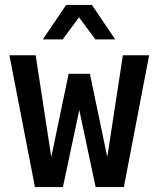

<svg xmlns="http://www.w3.org/2000/svg" viewBox="-20 -755 640 775"><path d="M121 0 18 -532H124L187 -121L257 -457H343L413 -121L476 -532H582L480 0H366L300 -311L234 0ZM153 -596 247 -735H351L445 -596H365L299 -685L233 -596Z"/></svg>

Font: Geist Mono Medium
Style: Regular
Weight: 500
Monospace: yes
Designer: Basement.studio, Andrés Briganti, Mateo Zaragoza
Foundry: Basement.studio, Vercel, Andrés Briganti, Guido Ferreyra, Mateo Zaragoza
Version: Version 1.500; ttfautohint (v1.8.4.7-5d5b)